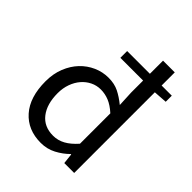

<svg xmlns="http://www.w3.org/2000/svg" viewBox="-203 -830 961 961"><g transform="rotate(45 277.5 -350.0)"><path d="M248 12Q156 12 101.5 -49.5Q47 -111 47 -223Q47 -277 64.5 -320.5Q82 -364 111 -394.5Q140 -425 178 -442Q216 -459 258 -459Q300 -459 331 -443.5Q362 -428 394 -402L390 -486V-571H229V-619H390V-712H473V-619H545V-576L473 -571V0H403L397 -55H394Q366 -27 329 -7.5Q292 12 248 12ZM266 -57Q300 -57 330 -73.5Q360 -90 390 -124V-339Q359 -367 330.5 -378.5Q302 -390 272 -390Q243 -390 217.5 -377.5Q192 -365 173 -343Q154 -321 143 -290.5Q132 -260 132 -224Q132 -147 167 -102Q202 -57 266 -57Z"/></g></svg>

Font: CV Source Sans
Style: Regular
Weight: 400
Designer: Paul D. Hunt
Foundry: Adobe Systems Incorporated
Version: Version 3.001